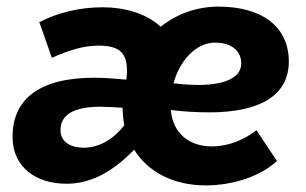

<svg xmlns="http://www.w3.org/2000/svg" viewBox="-20 -549 925 581"><path d="M181 7C246 7 312 -20 386 -96C428 -28 506 12 602 12C689 12 772 -18 818 -62L756 -155C720 -127 673 -106 621 -106C553 -106 503 -145 497 -216C539 -211 578 -209 614 -209C763 -209 854 -258 854 -363C854 -468 773 -529 641 -529C574 -529 514 -506 466 -468C423 -509 355 -527 291 -527C222 -527 155 -511 99 -482L137 -374C185 -396 233 -411 278 -411C347 -411 370 -385 363 -313L362 -308L326 -311C164 -325 18 -289 18 -135C18 -43 89 7 181 7ZM163 -155C163 -219 238 -230 315 -225L351 -223C351 -205 353 -187 356 -170C319 -122 274 -102 233 -102C195 -102 163 -119 163 -155ZM505 -297C524 -366 573 -420 631 -420C677 -420 710 -398 710 -357C710 -314 660 -292 581 -292C556 -292 530 -294 505 -297Z"/></svg>

Font: Fixel Text 20240404
Style: Bold Italic
Weight: 700
Width: 4
Italic angle: -10°
Designer: AlfaBravo + MacPaw
Foundry: Kyrylo Tkachov, Marchela Mozhyna, Serhii Makarenko, Maria Weinstein, Zakhar Kryvoshyya
Version: Version 1.211;Glyphs 3.2 (3225)